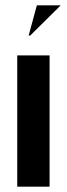

<svg xmlns="http://www.w3.org/2000/svg" viewBox="-20 -704 252 724"><path d="M167 -495V0H45V-495ZM88 -570 119 -684H209L94 -570Z"/></svg>

Font: Moniqa Black Display
Style: Regular
Weight: 900
Designer: Rajesh Rajput
Foundry: Rajesh Rajput
Version: Version 1.000